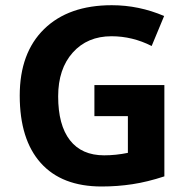

<svg xmlns="http://www.w3.org/2000/svg" viewBox="-20 -692 712 722"><path d="M335 -372.1H598.1V-28.8Q534.2 -7.8 477.8 0.7Q421.4 9.3 362.3 9.3Q212.4 9.3 133.3 -79.1Q54.2 -167.5 54.2 -332.5Q54.2 -493.2 146 -582.8Q237.8 -672.4 400.4 -672.4Q502.4 -672.4 597.2 -631.8L550.3 -519Q478 -555.7 399.4 -555.7Q308.6 -555.7 253.7 -494.4Q198.7 -433.1 198.7 -329.6Q198.7 -221.7 242.9 -164.8Q287.1 -107.9 371.6 -107.9Q415.5 -107.9 460.9 -117.2V-255.4H335Z"/></svg>

Font: Bpm'online Open Sans
Style: Bold
Weight: 700
Foundry: Ascender Corporation
Version: Version 1.10